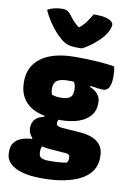

<svg xmlns="http://www.w3.org/2000/svg" viewBox="-111 -912 822 1196"><g transform="rotate(10 300.0 -314.0)"><path d="M114 -81Q114 -102 122.5 -119Q131 -136 148 -147Q165 -158 190 -163V-183L286 -173Q280 -164 277 -155Q274 -146 274 -136Q274 -126 283.5 -121Q293 -116 314 -114L414 -107Q468 -104 503.5 -89.5Q539 -75 557.5 -48.5Q576 -22 576 18V29Q576 74 553.5 109Q531 144 487.5 168Q444 192 382.5 204.5Q321 217 244 217H233Q164 217 114 202.5Q64 188 37.5 161.5Q11 135 11 98V85Q11 55 25 34Q39 13 68 0.5Q97 -12 139 -14V-31L235 -2Q222 7 214.5 14.5Q207 22 204 30Q201 38 201 50V61Q201 76 207.5 85Q214 94 228 98Q242 102 264 102H277Q306 102 331 100Q356 98 376 94Q382 88 384 82Q386 76 386 67V57Q386 48 379.5 43Q373 38 361 37L258 29Q215 26 182.5 11Q150 -4 132 -28Q114 -52 114 -81ZM321 -425 439 -421V-395Q471 -382 488.5 -360Q506 -338 506 -310V-302Q506 -257 479.5 -225Q453 -193 404 -176.5Q355 -160 288 -160Q204 -160 145.5 -181.5Q87 -203 57 -246.5Q27 -290 27 -353V-360Q27 -423 60.5 -469Q94 -515 158.5 -539.5Q223 -564 315 -564Q387 -564 450 -560Q513 -556 563 -548Q567 -534 568.5 -518Q570 -502 570 -483Q570 -439 558 -416Q546 -393 520 -393Q502 -393 474 -397.5Q446 -402 403 -406.5Q360 -411 296 -411Q249 -411 227.5 -396Q206 -381 206 -347V-340Q206 -332 207.5 -324Q209 -316 214 -306Q227 -302 239 -300Q251 -298 270 -298Q309 -298 327 -311.5Q345 -325 345 -354V-362Q345 -374 343 -385Q341 -396 335.5 -406Q330 -416 321 -425ZM345 -623Q337 -623 329.5 -623Q322 -623 314 -623Q280 -623 257 -630Q234 -637 206 -662Q189 -677 173 -695Q157 -713 142.5 -733Q128 -753 115 -775Q102 -797 91 -822Q111 -834 134.5 -839.5Q158 -845 184 -845Q206 -845 218.5 -837Q231 -829 247 -807Q260 -789 277 -772Q294 -755 328 -734L272 -750H338L284 -732Q328 -764 348 -792.5Q368 -821 382 -845H388Q431 -845 457 -838.5Q483 -832 495 -821.5Q507 -811 507 -801Q507 -789 501.5 -774Q496 -759 484 -740Q473 -723 456.5 -706Q440 -689 420.5 -673Q401 -657 381.5 -644Q362 -631 345 -623Z"/></g></svg>

Font: Recursive Casual Black
Style: Regular
Weight: 900
Version: Version 1.047